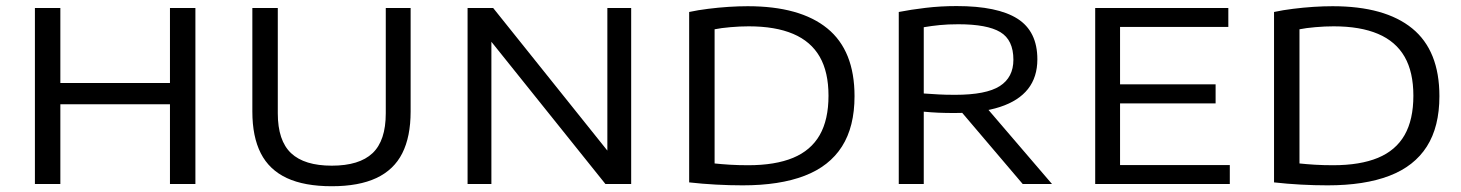

<svg xmlns="http://www.w3.org/2000/svg" viewBox="-20 -622 4937 649"><path d="M98 0V-595H184V-341.5H554.5V-595H640.5V0H554.5V-269.5H184V0Z M1101.5 7.5Q1009 7.5 949.5 -20.2Q890 -48 861.5 -104Q833 -160 833 -245V-595H919V-239Q919 -146.5 964 -104.2Q1009 -62 1101.5 -62Q1194.5 -62 1239.2 -104.2Q1284 -146.5 1284 -239V-595H1368V-245Q1368 -160 1339.8 -104Q1311.5 -48 1252.2 -20.2Q1193 7.5 1101.5 7.5Z M1560.5 0V-595H1647L2049 -93H2033V-595H2113.5V0H2026.5L1624 -502H1641V0Z M2490.5 4.5Q2447 4.5 2400.2 2Q2353.5 -0.5 2309.5 -5.5V-581.5Q2339.5 -588 2373.8 -592.2Q2408 -596.5 2442.5 -598.8Q2477 -601 2507.5 -601Q2684.5 -601 2776.5 -526Q2868.5 -451 2868.5 -297Q2868.5 -193.5 2826 -126.8Q2783.5 -60 2699.5 -27.8Q2615.5 4.5 2490.5 4.5ZM2509 -63.5Q2600.5 -63.5 2660.8 -88.5Q2721 -113.5 2750.8 -165.5Q2780.5 -217.5 2780.5 -298.5Q2780.5 -378.5 2750.8 -430.2Q2721 -482 2661 -507.5Q2601 -533 2511 -533Q2481.5 -533 2449.5 -530.2Q2417.5 -527.5 2395.5 -523V-69.5Q2419 -67 2447.8 -65.2Q2476.5 -63.5 2509 -63.5Z M3018 0V-581.5Q3058.5 -589.5 3109 -595.5Q3159.5 -601.5 3213.5 -601.5Q3352 -601.5 3419.2 -558.8Q3486.5 -516 3486.5 -421.5Q3486.5 -361.5 3454.8 -321.2Q3423 -281 3360.2 -260.5Q3297.5 -240 3205.5 -240Q3177 -240 3153 -241Q3129 -242 3102.5 -244.5V0ZM3437 0 3198.5 -280.5H3295.5L3536 0ZM3208.5 -301.5Q3313.5 -301.5 3359.5 -331Q3405.5 -360.5 3405.5 -420Q3405.5 -487 3361.2 -513.5Q3317 -540 3219.5 -540Q3183.5 -540 3156.2 -537.2Q3129 -534.5 3102.5 -530V-306Q3132 -304 3153.2 -302.8Q3174.5 -301.5 3208.5 -301.5Z M3682 0V-595H4132V-531H3766V-64H4137V0ZM3725 -272.5V-337H4089V-272.5Z M4467.5 4.5Q4424 4.5 4377.2 2Q4330.5 -0.5 4286.5 -5.5V-581.5Q4316.5 -588 4350.8 -592.2Q4385 -596.5 4419.5 -598.8Q4454 -601 4484.5 -601Q4661.5 -601 4753.5 -526Q4845.5 -451 4845.5 -297Q4845.5 -193.5 4803 -126.8Q4760.5 -60 4676.5 -27.8Q4592.5 4.5 4467.5 4.5ZM4486 -63.5Q4577.5 -63.5 4637.8 -88.5Q4698 -113.5 4727.8 -165.5Q4757.5 -217.5 4757.5 -298.5Q4757.5 -378.5 4727.8 -430.2Q4698 -482 4638 -507.5Q4578 -533 4488 -533Q4458.5 -533 4426.5 -530.2Q4394.5 -527.5 4372.5 -523V-69.5Q4396 -67 4424.8 -65.2Q4453.5 -63.5 4486 -63.5Z"/></svg>

Font: Encode Sans SC Expanded
Style: Regular
Weight: 400
Width: 7
Designer: Multiple Designers
Foundry: Impallari Type
Version: Version 3.002